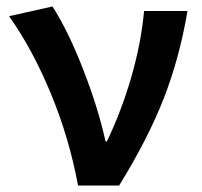

<svg xmlns="http://www.w3.org/2000/svg" viewBox="-20 -573 625 593"><path d="M8 -523 142 -553Q191 -477 237.5 -357Q284 -237 306 -136H310Q356 -232 386 -336.5Q416 -441 425 -539H559Q535 -396 486.5 -271Q438 -146 348 0H221Q194 -146 137.5 -283Q81 -420 8 -523Z"/></svg>

Font: Nebula Sans Semibold
Style: Regular
Weight: 600
Designer: Paul D. Hunt for Adobe (as Source Sans)
Foundry: Nebula Entertainment & Broadcasting LLC
Version: Version 1.010